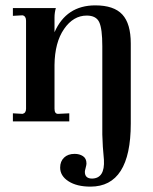

<svg xmlns="http://www.w3.org/2000/svg" viewBox="-20 -452 571 715"><path d="M28 0V-30L64 -28Q77 -31 77 -47V-375Q77 -392 64 -395L28 -393V-422H188Q183 -405 183 -387V-332Q227 -432 335 -432Q404 -432 435.5 -398Q467 -364 467 -290V-47H361V-280Q361 -345 349.5 -369.5Q338 -394 303 -394Q253 -394 218.5 -344Q184 -294 183 -210V-47Q183 -28 196 -28L238 -30V0ZM317 243Q266 243 235 223Q204 203 204 172Q204 149 218.5 135Q233 121 258 121Q276 121 289 129.5Q302 138 302 157Q302 162 299 173Q296 184 296 188Q296 213 323 213Q371 212 367 143Q362 93 361 49V-203H467V8Q467 243 317 243Z"/></svg>

Font: UnnaMedium
Style: Regular
Weight: 500
Designer: Jorge de Buen Unna
Foundry: Omnibus-Type
Version: Version 2.008;hotconv 1.0.109;makeotfexe 2.5.65596